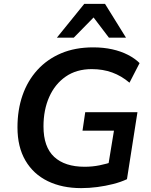

<svg xmlns="http://www.w3.org/2000/svg" viewBox="-20 -959 776 989"><path d="M398 10Q300 10 226 -26Q152 -62 111 -132Q70 -202 70 -303Q70 -393 96 -468Q122 -543 172.5 -598.5Q223 -654 295 -684.5Q367 -715 460 -715Q513 -715 558 -705Q603 -695 639 -676.5Q675 -658 699 -634L647 -533Q606 -568 558 -585.5Q510 -603 453 -603Q374 -603 318.5 -564.5Q263 -526 233.5 -459.5Q204 -393 204 -308Q204 -202 259 -151Q314 -100 416 -100Q456 -100 493 -107.5Q530 -115 565 -127L532 -73L567 -286H405L419 -381H688L634 -36Q602 -21 562.5 -11Q523 -1 481 4.5Q439 10 398 10ZM273 -765 414 -939H521L629 -765H541L462 -869L360 -765Z"/></svg>

Font: Nunito Sans 12pt ExtraLight
Style: Italic
Weight: 200
Italic angle: -9°
Designer: Vernon Adams
Foundry: Vernon Adams
Version: Version 3.101;gftools[0.9.27]